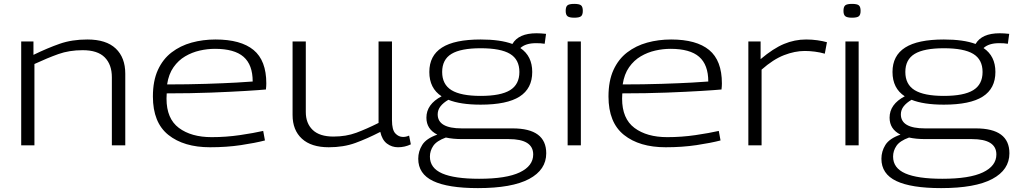

<svg xmlns="http://www.w3.org/2000/svg" viewBox="-20 -747 5230 987"><path d="M89 0V-534H152V-465Q224 -500 287 -522Q350 -544 429 -544Q526 -544 575 -497.5Q624 -451 624 -368V0H555V-350Q555 -415 518.5 -452Q482 -489 405 -489Q336 -489 280 -469Q224 -449 157 -418V0Z M1060 10Q925 10 845.5 -53.5Q766 -117 766 -251Q766 -331 791.5 -387Q817 -443 862 -477.5Q907 -512 965 -528Q1023 -544 1088 -544Q1218 -544 1283.5 -490Q1349 -436 1349 -318Q1349 -312 1348.5 -303.5Q1348 -295 1347 -287Q1316 -284 1242.5 -279.5Q1169 -275 1065 -271Q961 -267 837 -267Q836 -253 836 -240Q836 -137 899.5 -89.5Q963 -42 1068 -42Q1142 -42 1213.5 -52.5Q1285 -63 1333 -74L1342 -25Q1292 -12 1218.5 -1Q1145 10 1060 10ZM839 -313Q947 -313 1039.5 -316Q1132 -319 1195.5 -322.5Q1259 -326 1279 -328Q1279 -414 1232 -455Q1185 -496 1085 -496Q1046 -496 1006.5 -487Q967 -478 932 -457.5Q897 -437 872 -401.5Q847 -366 839 -313Z M1670 10Q1580 10 1532 -34Q1484 -78 1484 -156V-534H1552V-171Q1552 -113 1587.5 -79Q1623 -45 1694 -45Q1759 -45 1811.5 -64.5Q1864 -84 1926 -115V-534H1995V-129Q1995 -80 2012 -61.5Q2029 -43 2052 -43Q2068 -43 2083 -50L2092 -5Q2061 10 2026 10Q1994 10 1969 -9Q1944 -28 1935 -69Q1867 -34 1806.5 -12Q1746 10 1670 10Z M2437 220Q2283 220 2206.5 183.5Q2130 147 2130 69Q2130 31 2150.5 -2Q2171 -35 2228 -55Q2172 -83 2172 -142Q2172 -211 2250 -252Q2187 -293 2187 -377Q2187 -461 2252 -502.5Q2317 -544 2451 -544Q2552 -544 2614 -521Q2646 -576 2738 -576Q2759 -576 2787 -573L2780 -522Q2769 -524 2758 -524.5Q2747 -525 2735 -525Q2682 -525 2655 -500Q2716 -459 2716 -377Q2716 -292 2651 -250.5Q2586 -209 2451 -209Q2347 -209 2285 -234Q2259 -219 2244.5 -200.5Q2230 -182 2230 -159Q2230 -87 2354 -87H2615Q2788 -87 2788 41Q2788 126 2700 173Q2612 220 2437 220ZM2451 -254Q2554 -254 2602 -283.5Q2650 -313 2650 -377Q2650 -441 2602 -470Q2554 -499 2451 -499Q2349 -499 2301 -470Q2253 -441 2253 -377Q2253 -313 2301 -283.5Q2349 -254 2451 -254ZM2190 58Q2190 117 2253 144.5Q2316 172 2443 172Q2583 172 2652 139Q2721 106 2721 47Q2721 -32 2595 -32H2356Q2308 -32 2272 -40Q2225 -23 2207.5 2.5Q2190 28 2190 58Z M2932 -656Q2907 -656 2897.5 -663.5Q2888 -671 2888 -691Q2888 -712 2897 -719.5Q2906 -727 2932 -727Q2958 -727 2967 -719.5Q2976 -712 2976 -691Q2976 -671 2967 -663.5Q2958 -656 2932 -656ZM2898 0V-534H2966V0Z M3402 10Q3267 10 3187.5 -53.5Q3108 -117 3108 -251Q3108 -331 3133.5 -387Q3159 -443 3204 -477.5Q3249 -512 3307 -528Q3365 -544 3430 -544Q3560 -544 3625.5 -490Q3691 -436 3691 -318Q3691 -312 3690.5 -303.5Q3690 -295 3689 -287Q3658 -284 3584.5 -279.5Q3511 -275 3407 -271Q3303 -267 3179 -267Q3178 -253 3178 -240Q3178 -137 3241.5 -89.5Q3305 -42 3410 -42Q3484 -42 3555.5 -52.5Q3627 -63 3675 -74L3684 -25Q3634 -12 3560.5 -1Q3487 10 3402 10ZM3181 -313Q3289 -313 3381.5 -316Q3474 -319 3537.5 -322.5Q3601 -326 3621 -328Q3621 -414 3574 -455Q3527 -496 3427 -496Q3388 -496 3348.5 -487Q3309 -478 3274 -457.5Q3239 -437 3214 -401.5Q3189 -366 3181 -313Z M3890 -534V-443Q3955 -498 4010 -521Q4065 -544 4124 -544Q4154 -544 4182 -540Q4210 -536 4231 -530L4220 -471Q4196 -478 4169 -481.5Q4142 -485 4117 -485Q4066 -485 4010.5 -463.5Q3955 -442 3895 -389V0H3827V-534Z M4360 -656Q4335 -656 4325.5 -663.5Q4316 -671 4316 -691Q4316 -712 4325 -719.5Q4334 -727 4360 -727Q4386 -727 4395 -719.5Q4404 -712 4404 -691Q4404 -671 4395 -663.5Q4386 -656 4360 -656ZM4326 0V-534H4394V0Z M4818 220Q4664 220 4587.5 183.5Q4511 147 4511 69Q4511 31 4531.5 -2Q4552 -35 4609 -55Q4553 -83 4553 -142Q4553 -211 4631 -252Q4568 -293 4568 -377Q4568 -461 4633 -502.5Q4698 -544 4832 -544Q4933 -544 4995 -521Q5027 -576 5119 -576Q5140 -576 5168 -573L5161 -522Q5150 -524 5139 -524.5Q5128 -525 5116 -525Q5063 -525 5036 -500Q5097 -459 5097 -377Q5097 -292 5032 -250.5Q4967 -209 4832 -209Q4728 -209 4666 -234Q4640 -219 4625.5 -200.5Q4611 -182 4611 -159Q4611 -87 4735 -87H4996Q5169 -87 5169 41Q5169 126 5081 173Q4993 220 4818 220ZM4832 -254Q4935 -254 4983 -283.5Q5031 -313 5031 -377Q5031 -441 4983 -470Q4935 -499 4832 -499Q4730 -499 4682 -470Q4634 -441 4634 -377Q4634 -313 4682 -283.5Q4730 -254 4832 -254ZM4571 58Q4571 117 4634 144.5Q4697 172 4824 172Q4964 172 5033 139Q5102 106 5102 47Q5102 -32 4976 -32H4737Q4689 -32 4653 -40Q4606 -23 4588.5 2.5Q4571 28 4571 58Z"/></svg>

Font: Georama Extended Light
Style: Regular
Weight: 300
Width: 7
Designer: Jean-Baptiste Levee
Foundry: Production Type
Version: Version 1.000